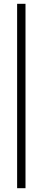

<svg xmlns="http://www.w3.org/2000/svg" viewBox="-20 -854 224 1009"><path d="M70 135V-834H114V135Z"/></svg>

Font: Baskervville SC
Style: Regular
Weight: 400
Designer: Alexis Faudot, Rémi Forte, Morgane Pierson, Rafael Ribas, Tanguy Vanlaeys, Rosalie Wagner, Thomas Huot-Marchand
Foundry: ANRT
Version: Version 1.100